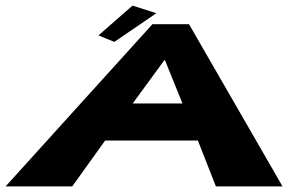

<svg xmlns="http://www.w3.org/2000/svg" viewBox="-37 -663 1025 683"><path d="M313.2 -537 369.7 -514 519.3 -616 434.4 -643ZM635.3 -577H505.3L-17 0H220L336.9 -163H666.9L731 0H968ZM612.1 -295H435.1L547.7 -449H549.7Z"/></svg>

Font: Hussar Milosc
Style: Obl
Weight: 700
Foundry: Cannot Into Space Fonts
Version: Version 1.02